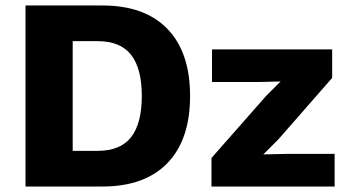

<svg xmlns="http://www.w3.org/2000/svg" viewBox="-20 -680 1272 700"><path d="M353 -660Q508 -660 590.5 -574.5Q673 -489 673 -330Q673 -171 590.5 -85.5Q508 0 353 0H73V-660ZM336 -130Q419 -130 458 -180Q497 -230 497 -330Q497 -430 458 -480Q419 -530 336 -530H245V-130ZM751 0V-104L950 -330L1003 -383L924 -381H753V-500H1191V-396L995 -172L940 -117L1028 -119H1200V0Z"/></svg>

Font: Elaine Sans
Style: Bold
Weight: 700
Designer: Wei Huang
Foundry: Wei Huang
Version: Version 2.001;December 24, 2019;FontCreator 12.0.0.2547 64-b